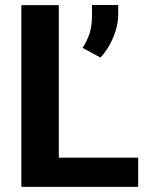

<svg xmlns="http://www.w3.org/2000/svg" viewBox="-20 -731 581 751"><path d="M520.5 -114.3V0H63.5V-710.9H210V-114.3ZM442.4 -711.4V-676.3Q442.4 -630.4 422.4 -583.3Q402.3 -536.1 372.6 -505.9L303.2 -543.9Q320.3 -570.3 330.1 -599.4Q339.8 -628.4 339.8 -669.4V-711.4Z"/></svg>

Font: Vazirmatn UI FD
Style: Bold
Weight: 700
Designer: Saber Rastikerdar
Foundry: Saber Rastikerdar
Version: Version 33.003